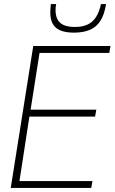

<svg xmlns="http://www.w3.org/2000/svg" viewBox="-20 -927 565 947"><path d="M33 0 144 -700H525L519 -666H175L131 -386H455L449 -352H125L76 -34H436L430 0ZM345 -766Q306 -766 280 -776Q254 -786 241 -808Q228 -830 228 -866Q228 -877 229 -888Q230 -899 231 -907H257Q255 -899 254.5 -891Q254 -883 254 -873Q255 -844 266.5 -826.5Q278 -809 299 -801.5Q320 -794 350 -794Q386 -794 412 -806Q438 -818 454 -843.5Q470 -869 478 -907H503Q495 -855 475 -824Q455 -793 422.5 -779.5Q390 -766 345 -766Z"/></svg>

Font: Georama ExtraCondensed Thin ExtraLight
Style: Italic
Weight: 250
Italic angle: -9°
Version: Version 1.001